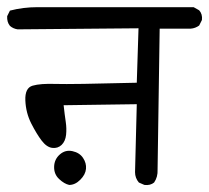

<svg xmlns="http://www.w3.org/2000/svg" viewBox="-27 -569 589 541"><path d="M379.9 -47.9 364.3 -54.7Q353.5 -67.4 353.5 -84L358.4 -275.4L152.3 -272.5Q155.3 -245.1 158.2 -226.1Q161.1 -207 159.2 -189Q157.2 -170.9 146.5 -160.6Q135.7 -150.4 120.1 -152.3Q104.5 -154.3 90.3 -172.9Q76.2 -191.4 61 -221.2Q45.9 -251 44.4 -286.1Q43 -321.3 64.9 -327.6Q86.9 -334 130.4 -332.5Q173.8 -331.1 358.4 -335.9L363.3 -489.3L22.5 -486.3Q9.8 -488.3 1 -496.1Q-7.8 -506.8 -6.8 -523.4L1 -539.1Q38.1 -548.8 79.1 -548.8Q120.1 -548.8 518.6 -548.8L534.2 -540Q543.9 -529.3 542 -512.7L534.2 -497.1Q523.4 -489.3 510.7 -488.3H422.9L417 -90.8Q418 -70.3 407.2 -54.7Q396.5 -45.9 379.9 -47.9ZM168 -47.9Q154.3 -50.8 139.6 -64.5Q125 -78.1 125.5 -99.1Q126 -120.1 141.6 -133.8Q157.2 -147.5 177.2 -143.1Q197.3 -138.7 207 -124Q216.8 -109.4 215.3 -93.3Q213.9 -77.1 199.2 -62.5Q184.6 -47.9 168 -47.9Z"/></svg>

Font: JasonHandwriting4
Style: Regular
Weight: 400
Version: Version 1.01.21